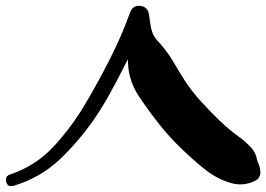

<svg xmlns="http://www.w3.org/2000/svg" viewBox="-23 -1432 904 652"><path d="M11.7 -839.8Q97.7 -868.2 160.2 -935.5Q221.7 -1002.9 266.6 -1079.1Q309.6 -1151.4 349.6 -1230.5Q389.6 -1308.6 418 -1387.7Q426.8 -1413.1 449.2 -1412.1Q451.2 -1412.1 453.1 -1412.1Q479.5 -1409.2 483.4 -1380.9Q485.4 -1360.4 490.2 -1335.9Q496.1 -1310.5 510.7 -1294.9Q524.4 -1281.2 538.1 -1262.7Q552.7 -1244.1 562.5 -1227.5Q584 -1190.4 606.4 -1155.3Q629.9 -1120.1 659.2 -1087.9Q689.5 -1054.7 721.7 -1023.4Q754.9 -991.2 792 -964.8Q809.6 -952.1 828.1 -932.6Q845.7 -914.1 849.6 -890.6Q851.6 -881.8 856.4 -872.1Q860.4 -862.3 861.3 -847.7Q861.3 -846.7 861.3 -845.7Q861.3 -837.9 857.4 -831.1Q853.5 -823.2 845.7 -819.3Q805.7 -797.9 760.7 -810.5Q714.8 -824.2 675.8 -854.5Q632.8 -888.7 593.8 -926.8Q553.7 -964.8 519.5 -1007.8Q485.4 -1050.8 450.2 -1102.5Q415 -1155.3 412.1 -1211.9Q409.2 -1254.9 409.2 -1299.8Q409.2 -1345.7 418 -1387.7Q433.6 -1381.8 448.2 -1376Q463.9 -1370.1 479.5 -1364.3Q453.1 -1324.2 433.6 -1279.3Q414.1 -1234.4 391.6 -1192.4Q369.1 -1147.5 344.7 -1104.5Q320.3 -1061.5 292 -1020.5Q240.2 -947.3 175.8 -886.7Q110.4 -827.1 22.5 -800.8Q17.6 -799.8 13.7 -799.8Q2 -799.8 -2 -814.5Q-2.9 -818.4 -2.9 -822.3Q-2.9 -835 11.7 -839.8Z"/></svg>

Font: Digory Doodles
Style: Regular
Weight: 400
Designer: Holds Worth Design
Version: Version 1.0